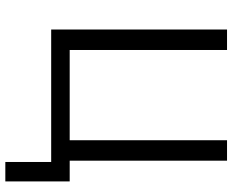

<svg xmlns="http://www.w3.org/2000/svg" viewBox="-96 -607 876 724"><g transform="rotate(90 342.0 -245.0)"><path d="M585.9 -69.8H664.1V172.9H590.8V0H91.3V-663.1H168.5V-69.8H508.8V-663.1H585.9Z"/></g></svg>

Font: Bpm'online Open Sans
Style: Regular
Weight: 400
Foundry: Ascender Corporation
Version: Version 1.10